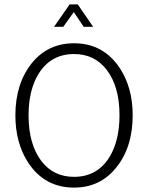

<svg xmlns="http://www.w3.org/2000/svg" viewBox="-20 -842 694 874"><path d="M317 -645Q451 -645 526 -531Q584 -442 584 -317Q584 -171 508 -78Q435 12 317 12Q183 12 108 -102Q50 -192 50 -317Q50 -462 126 -556Q199 -645 317 -645ZM317 -37Q423 -37 479 -128Q524 -203 524 -317Q524 -449 465 -525Q410 -596 317 -596Q211 -596 155 -505Q110 -431 110 -317Q110 -185 169 -108Q224 -37 317 -37ZM297 -822H334L404 -720H361L316 -787L268 -720H226Z"/></svg>

Font: Tajawal Light
Style: Regular
Weight: 300
Designer: Boutros Fonts
Foundry: Created by Boutros International 2017
Version: Version 1.700